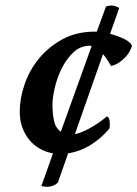

<svg xmlns="http://www.w3.org/2000/svg" viewBox="-20 -618 508 710"><path d="M176 -51Q151 -55 128.5 -67.5Q106 -80 89.5 -99.5Q73 -119 63 -145.5Q53 -172 53 -205Q53 -254 71 -306.5Q89 -359 124.5 -402Q160 -445 211.5 -473Q263 -501 330 -501H338L372 -594Q377 -596 389 -597.5Q401 -599 421 -589L387 -493Q417 -485 440 -473.5Q463 -462 468 -449Q466 -441 460.5 -430Q455 -419 445 -408Q435 -397 421.5 -387.5Q408 -378 391 -374Q386 -382 378.5 -394Q371 -406 361 -418L257 -122Q273 -125 291.5 -133.5Q310 -142 326 -152Q342 -162 355 -171.5Q368 -181 374 -187Q386 -187 386 -158Q386 -156 386 -152Q386 -148 384 -142Q356 -108 316.5 -83Q277 -58 232 -51L194 57Q171 79 133 70ZM313 -449Q277 -449 251 -424Q225 -399 208 -364.5Q191 -330 182.5 -293Q174 -256 174 -231Q174 -200 179.5 -172.5Q185 -145 205 -131L319 -448Q317 -448 316 -448.5Q315 -449 313 -449Z"/></svg>

Font: Lusitana
Style: Bold Italic
Weight: 700
Designer: Ana Paula Megda
Foundry: Ana Paula Megda
Version: Version 1.000; ttfautohint (v1.1) -l 8 -r 50 -G 200 -x 14 -D